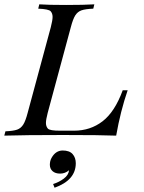

<svg xmlns="http://www.w3.org/2000/svg" viewBox="-54 -628 668 889"><path d="M-34.2 0 -28.8 -20Q7.8 -21.5 25.4 -27.8Q43 -34.2 53.7 -51.3Q64.5 -68.4 74.2 -106L181.2 -502Q189.5 -534.2 189.5 -549.8Q189.5 -565.4 180.7 -575.7Q171.9 -585.9 123 -587.9L127.9 -607.9Q168 -605 252 -605Q335.9 -605 382.8 -607.9L377.9 -587.9Q341.3 -586.4 323.2 -580.1Q305.2 -573.7 294.4 -556.6Q283.7 -539.6 273.9 -502L167 -106Q158.7 -74.2 158.7 -58.6Q158.7 -43 167.5 -32.7Q176.3 -22.5 226.1 -22.9H289.1Q364.3 -22.9 420.9 -66.4Q477.5 -109.9 514.2 -210H537.1Q503.9 -113.8 483.9 0Q414.1 -2.9 237.3 -2.9Q60.5 -2.9 -34.2 0ZM224.6 175.8Q202.1 175.8 189.5 164.6Q176.8 153.3 176.8 134.8Q176.8 116.2 185.5 101.6Q204.1 69.3 235.8 68.8Q267.6 68.8 282.2 85.4Q296.9 102.1 296.9 127.9Q296.9 206.1 198.7 241.2L191.9 224.1Q218.8 215.8 241.2 199.2Q263.7 182.6 265.6 160.2Q247.6 175.8 224.6 175.8Z"/></svg>

Font: PlayfairDisplaySC-Italic
Style: Italic
Weight: 400
Italic angle: -14°
Designer: Claus Eggers Sørensen
Foundry: Claus Eggers Sørensen
Version: Version 1.004;PS 001.004;hotconv 1.0.70;makeotf.lib2.5.58329